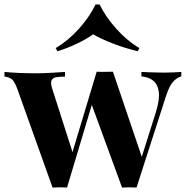

<svg xmlns="http://www.w3.org/2000/svg" viewBox="-27 -840 834 862"><path d="M265 -517V-496Q243 -496 226.5 -493.5Q210 -491 204.5 -479Q199 -467 208 -440L303 -143L290 -129L407 -518L427 -509L274 2Q258 1 242 1Q226 1 209 2L51 -440Q37 -480 20.5 -488Q4 -496 -7 -496V-517Q25 -514 59.5 -512.5Q94 -511 135 -511Q166 -511 200.5 -513Q235 -515 265 -517ZM787 -517V-497Q768 -492 751 -474Q734 -456 719 -411L586 2Q570 1 553.5 1Q537 1 521 2L380 -383L407 -518Q425 -517 443.5 -517.5Q462 -518 480 -518L617 -114L606 -125L673 -337Q690 -392 686 -426Q682 -460 662 -477Q642 -494 608 -497V-517Q624 -516 642.5 -515.5Q661 -515 679.5 -514.5Q698 -514 711 -514Q731 -514 752.5 -515Q774 -516 787 -517ZM420 -820Q447 -765 494.5 -711.5Q542 -658 599 -624L591 -610Q533 -624 479 -645Q425 -666 391 -686Q364 -666 320.5 -645Q277 -624 231 -610L223 -624Q280 -658 327.5 -711Q375 -764 402 -820Z"/></svg>

Font: Playfair Display
Style: Bold
Weight: 700
Designer: Claus Eggers Sørensen
Foundry: Claus Eggers Sørensen
Version: Version 1.203